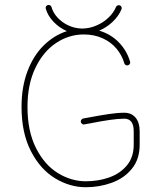

<svg xmlns="http://www.w3.org/2000/svg" viewBox="-20 -764 662 788"><path d="M311.5 -265.6Q311.5 -270 314.7 -273.4Q317.9 -276.9 321.8 -277.8L340.8 -281.2Q390.1 -290.5 426.3 -295.9Q462.4 -301.3 490.2 -301.3Q519.5 -301.3 536.4 -281.2Q553.2 -261.2 553.2 -225.1V-169.9Q553.2 -110.4 521.2 -71.3Q489.3 -32.2 438.7 -13.9Q388.2 4.4 332 4.4Q266.6 4.4 206.1 -32.2Q145.5 -68.8 106.9 -143.6Q68.4 -218.3 68.4 -325.2Q68.4 -407.2 92.8 -471.7Q117.2 -536.1 159.4 -577.6Q201.7 -619.1 254.4 -636.2Q222.7 -650.4 199.5 -674.8Q176.3 -699.2 168 -728Q166 -733.9 169.9 -738.8Q173.8 -743.7 179.7 -743.7Q183.6 -743.7 187 -741.2Q190.4 -738.8 191.4 -734.9Q197.8 -711.9 215.8 -692.1Q233.9 -672.4 259.5 -660.2Q285.2 -647.9 313.5 -647H317.9H321.8Q349.6 -647.9 376.7 -659.7Q403.8 -671.4 424.8 -691.2Q445.8 -710.9 456.1 -735.4Q457.5 -738.8 460.7 -740.7Q463.9 -742.7 467.3 -742.7Q472.7 -742.7 476.1 -739.3Q479.5 -735.8 479.5 -730.5Q479 -728 478.5 -725.6Q466.8 -697.8 442.4 -674.6Q418 -651.4 387.2 -638.2Q435.1 -624 468 -589.8Q501 -555.7 513.7 -511.2Q515.6 -505.4 511.7 -500.5Q507.8 -495.6 502 -495.6Q498 -495.6 494.6 -498Q491.2 -500.5 490.2 -504.4Q480.5 -537.6 458 -564.5Q435.5 -591.3 401.1 -606.9Q366.7 -622.6 323.7 -622.6Q262.7 -622.6 210 -587.4Q157.2 -552.2 125 -484.9Q92.8 -417.5 92.8 -325.2Q92.8 -225.6 127.7 -156.5Q162.6 -87.4 217.5 -53.7Q272.5 -20 332 -20Q383.8 -20 428.5 -35.9Q473.1 -51.8 501 -85.4Q528.8 -119.1 528.8 -169.9V-225.1Q528.8 -276.9 490.2 -276.9Q464.4 -276.9 429.4 -271.7Q394.5 -266.6 347.7 -257.3Q340.3 -256.3 325.7 -253.4Q320.3 -252.4 315.9 -256.3Q311.5 -260.3 311.5 -265.6Z"/></svg>

Font: Velvelyne Light
Style: Regular
Weight: 200
Designer: Manon Van der Borght et Mariel Nils
Foundry: Velvetyne
Version: Version 1.070